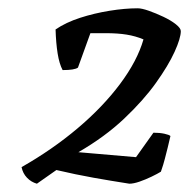

<svg xmlns="http://www.w3.org/2000/svg" viewBox="-20 -788 456 463"><path d="M69 -345Q55 -349 45 -359.5Q35 -370 32 -385Q106 -427 167 -478.5Q228 -530 269.5 -585.5Q311 -641 326 -693Q307 -701 285.5 -704.5Q264 -708 235 -708Q226 -708 217 -708Q208 -708 198 -708L168 -625Q160 -619 131 -619Q123 -634 119 -659Q115 -684 114 -717Q139 -734 173 -745Q207 -756 244 -762Q281 -768 312 -768Q322 -768 339 -762Q356 -756 374 -747.5Q392 -739 404 -729.5Q416 -720 416 -713Q416 -696 401 -663Q386 -630 356 -588Q326 -546 279.5 -502Q233 -458 169 -421L308 -409L350 -468Q365 -468 376.5 -465.5Q388 -463 391 -460Q388 -446 384.5 -432.5Q381 -419 377.5 -405Q374 -391 368 -374Q360 -369 345.5 -362Q331 -355 316.5 -350Q302 -345 292 -345Q247 -352 205 -359.5Q163 -367 116 -378Z"/></svg>

Font: Texturina 12pt SemiBold
Style: Italic
Weight: 600
Italic angle: -11°
Version: Version 1.002